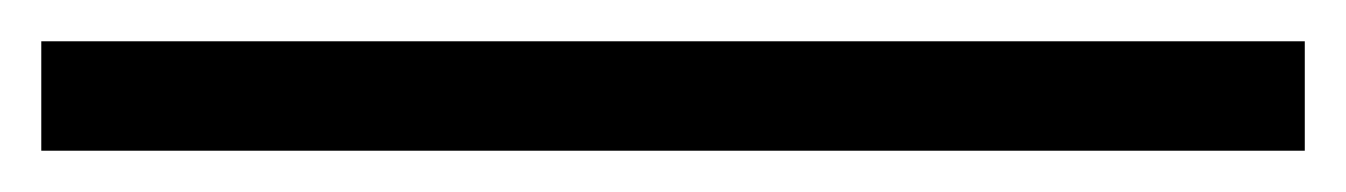

<svg xmlns="http://www.w3.org/2000/svg" viewBox="-20 5 652 93"><path d="M0 78V25H612V78Z"/></svg>

Font: Bricolage Grotesque 10pt ExtraLight
Style: Regular
Weight: 200
Designer: Mathieu Triay
Foundry: Atelier Triay
Version: Version 1.000; ttfautohint (v1.8.4.7-5d5b);gftools[0.9.32]